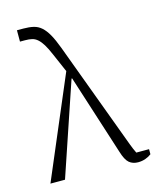

<svg xmlns="http://www.w3.org/2000/svg" viewBox="-114 -827 749 916"><g transform="rotate(-15 261.0 -369.0)"><path d="M235 -499 195 -591Q181 -624 169 -643.5Q157 -663 144.5 -674Q132 -685 117.5 -688.5Q103 -692 83 -692H58V-748H90Q118 -748 139.5 -743Q161 -738 178 -723Q195 -708 210 -681.5Q225 -655 241 -612L437 -84Q441 -73 446.5 -60Q452 -47 457 -37H520V-12Q509 -3 491.5 3.5Q474 10 454 10Q428 10 410.5 -4.5Q393 -19 380 -62L253 -458H250L95 0H23Z"/></g></svg>

Font: IBM Plex Serif Light
Style: Regular
Weight: 300
Designer: Mike Abbink, Paul van der Laan, Pieter van Rosmalen
Foundry: Bold Monday
Version: Version 3.001